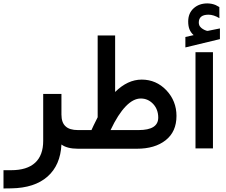

<svg xmlns="http://www.w3.org/2000/svg" viewBox="-23 -856 1299 1105"><path d="M433.6 0C441.9 0 445.8 -17.1 445.8 -51.8V-57.1C445.8 -90.8 441.9 -107.4 433.6 -107.4H425.8C393.1 -107.4 369.1 -114.7 354 -129.4C338.4 -143.6 330.6 -166 330.6 -196.8V-305.7V-315.4H320.8H235.4H225.6V-305.7V-44.9C225.6 10.3 210 52.2 179.2 80.6C147.9 109.4 102.1 123.5 41 123.5H6.8H-2.9V133.3V218.8V228.5H6.8L42 228C131.3 226.6 200.7 204.1 250.5 160.2C299.8 116.7 326.7 55.2 330.6 -24.4C352.1 -8.3 383.8 0 425.8 0Z M428.7 -107.4C420.4 -107.4 416.5 -90.8 416.5 -57.1V-51.8C416.5 -17.1 420.4 0 428.7 0H764.6C833.5 0 888.7 -16.1 930.2 -48.8C971.7 -81.5 992.7 -127.9 992.7 -189C992.7 -246.1 973.1 -295.4 934.6 -336.4C895.5 -377.4 848.1 -397.9 792.5 -397.9C738.3 -397.9 687.5 -374 639.6 -326.7V-642.1V-651.9H629.9H548.8H539.1V-642.1V-181.2C519.5 -142.6 507.8 -117.7 503.4 -107.4ZM887.7 -179.2C887.7 -131.3 850.1 -107.4 774.4 -107.4H613.3C642.1 -168.5 671.4 -213.9 700.7 -244.1C729.5 -273.9 758.3 -289.1 787.1 -289.1C814.9 -289.1 838.4 -278.8 858.4 -257.8C877.9 -236.8 887.7 -210.4 887.7 -179.2Z M1111.8 -555.7H1102.1V-547.4V-10.3V-2H1111.8H1192.9H1202.6V-10.3V-547.4V-555.7H1192.9ZM1239.7 -751.5 1239.3 -815.4C1231.9 -819.8 1225.1 -823.7 1217.8 -827.1C1210.4 -830.1 1202.6 -832.5 1194.8 -834C1186.5 -835.4 1178.7 -836.4 1170.4 -836.4C1138.7 -836.4 1112.3 -827.1 1091.3 -808.1C1070.3 -789.1 1060.1 -763.7 1060.1 -732.4C1060.1 -714.8 1062.5 -699.7 1067.4 -687.5C1072.3 -675.3 1080.1 -664.1 1091.3 -653.8C1075.7 -650.4 1060.1 -646.5 1043.9 -643.1V-583L1242.7 -630.9V-692.4C1237.3 -691.4 1226.6 -689.5 1210.9 -686C1195.3 -682.6 1183.1 -680.2 1174.8 -678.7C1173.8 -678.2 1173.3 -678.2 1172.9 -678.2C1172.4 -678.2 1171.9 -678.2 1171.4 -678.2C1170.4 -678.2 1169.4 -678.2 1168.5 -678.7C1167.5 -678.7 1166.5 -678.7 1166 -679.2C1165 -679.7 1164.1 -679.7 1162.6 -680.2C1155.3 -682.6 1148.9 -686 1143.6 -689.5C1138.2 -692.9 1134.3 -696.3 1130.9 -700.2C1127.4 -703.6 1125 -707.5 1123.5 -711.9C1122.1 -716.3 1121.1 -720.7 1121.1 -726.1C1121.1 -756.3 1139.6 -771.5 1177.2 -771.5C1196.8 -771.5 1217.8 -764.6 1239.7 -751.5Z"/></svg>

Font: Shabnam FD Medium
Style: Regular
Weight: 500
Foundry: DejaVu fonts team - Redesigned by Saber Rastikerdar - Based on Vazir font
Version: Version 5.00;October 20, 2019;FontCreator 12.0.0.2547 64-bit